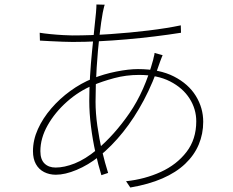

<svg xmlns="http://www.w3.org/2000/svg" viewBox="-20 -800 1040 856"><path d="M447 -779Q445 -775 442.5 -763.5Q440 -752 438 -743Q431 -706 423.5 -641Q416 -576 411 -498.5Q406 -421 406 -346Q406 -296 414 -239Q422 -182 435 -127.5Q448 -73 462 -29L432 -19Q418 -64 405.5 -120.5Q393 -177 385.5 -237Q378 -297 378 -350Q378 -404 381.5 -461.5Q385 -519 390.5 -573Q396 -627 400.5 -671.5Q405 -716 408 -744Q409 -756 409.5 -765.5Q410 -775 410 -780ZM303 -642Q384 -642 472 -648Q560 -654 642 -664Q724 -674 786 -687L787 -654Q730 -645 668.5 -637.5Q607 -630 544 -624.5Q481 -619 420 -616Q359 -613 304 -613Q288 -613 260 -614Q232 -615 204 -616.5Q176 -618 158 -619L157 -654Q174 -651 204 -648Q234 -645 262.5 -643.5Q291 -642 303 -642ZM705 -554Q703 -550 701.5 -545.5Q700 -541 698 -536.5Q696 -532 694 -526Q663 -432 621 -353Q579 -274 528.5 -211Q478 -148 421 -102Q373 -64 321.5 -42.5Q270 -21 229 -21Q200 -21 176.5 -33Q153 -45 140 -68.5Q127 -92 127 -126Q127 -176 149 -224.5Q171 -273 208.5 -316.5Q246 -360 293.5 -394.5Q341 -429 393 -450Q443 -470 498.5 -481Q554 -492 595 -492Q691 -492 755.5 -459Q820 -426 853 -372.5Q886 -319 886 -257Q886 -203 866 -155.5Q846 -108 805.5 -69.5Q765 -31 704 -4.5Q643 22 561 36L542 8Q626 -1 697 -33.5Q768 -66 811.5 -122.5Q855 -179 855 -259Q855 -314 825 -361Q795 -408 738.5 -437Q682 -466 600 -466Q542 -466 488.5 -451.5Q435 -437 395 -420Q332 -394 278.5 -346.5Q225 -299 192.5 -241.5Q160 -184 160 -126Q160 -89 178.5 -71Q197 -53 228 -53Q267 -53 313.5 -71.5Q360 -90 411 -132Q490 -198 557.5 -296Q625 -394 663 -534Q664 -539 665 -543.5Q666 -548 667.5 -553.5Q669 -559 669 -564Z"/></svg>

Font: Noto Sans HK Thin
Style: Regular
Weight: 100
Designer: Ryoko NISHIZUKA 西塚涼子 (kana, bopomofo & ideographs); Paul D. Hunt (Latin, Greek & Cyrillic); Sandoll Communications 산돌커뮤니
Foundry: Adobe
Version: Version 2.004-H2;hotconv 1.0.118;makeotfexe 2.5.65603